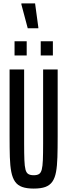

<svg xmlns="http://www.w3.org/2000/svg" viewBox="-20 -1094 393 1122"><path d="M177 8Q136 8 109.5 -1.5Q83 -11 68 -32.5Q53 -54 46 -89.5Q39 -125 37.5 -176Q36 -227 36 -298V-688H121V-256Q121 -195 122.5 -158.5Q124 -122 129 -103Q134 -84 145.5 -77Q157 -70 177 -70Q197 -70 208 -77Q219 -84 224 -103Q229 -122 230.5 -158.5Q232 -195 232 -256V-688H317V-298Q317 -227 315.5 -176Q314 -125 307.5 -89.5Q301 -54 286 -32.5Q271 -11 245 -1.5Q219 8 177 8ZM65 -770V-853H136V-770ZM218 -770V-853H289V-770ZM142 -929 105 -1068V-1074H185L204 -934V-929Z"/></svg>

Font: Saira UltraCondensed SemiBold
Style: Regular
Weight: 600
Width: 1
Designer: Hector Gatti with collaboration of the Omnibus-Type team
Foundry: Omnibus-Type
Version: Version 1.101